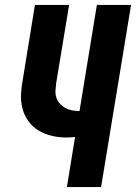

<svg xmlns="http://www.w3.org/2000/svg" viewBox="-20 -755 549 775"><path d="M250 0 283 -202Q274 -201 265 -200.5Q256 -200 247 -200Q217 -200 188 -207Q159 -214 134.5 -229Q110 -244 93.5 -267.5Q77 -291 70 -319.5Q63 -348 65 -378.5Q67 -409 73 -440L121 -735H259L207 -421Q205 -406 204 -391Q203 -376 207 -362.5Q211 -349 220.5 -338Q230 -327 242 -320Q254 -313 268.5 -310Q283 -307 298 -307Q299 -307 299.5 -307Q300 -307 301 -307L371 -735H509L388 0Z"/></svg>

Font: Iosevka SS04 Heavy Oblique
Style: Regular
Weight: 900
Italic angle: -9°
Monospace: yes
Designer: Belleve Invis
Foundry: Belleve Invis
Version: Version 19.0.0; ttfautohint (v1.8.4)